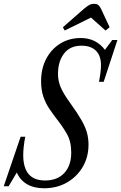

<svg xmlns="http://www.w3.org/2000/svg" viewBox="-60 -970 632 1000"><path d="M169.5 10.5Q117 10.5 81 -10.5Q45 -31.5 27.5 -71.5L-15 0H-40.5L47.5 -258H71.5Q66.5 -232 63.8 -208Q61 -184 61 -163Q61 -96.5 89.2 -63.2Q117.5 -30 175 -30Q238.5 -30 274.8 -68.8Q311 -107.5 311 -175.5Q311 -233.5 288 -273.2Q265 -313 236 -349.5Q216 -375.5 197 -403.5Q178 -431.5 166 -466.2Q154 -501 154 -546.5Q154 -612.5 180.5 -663.2Q207 -714 253.8 -743Q300.5 -772 361 -772Q439.5 -772 486.5 -710.5L524.5 -761.5H551.5L480 -544H455.5Q459.5 -563 462.8 -588Q466 -613 466 -630.5Q466 -679.5 439.8 -705.8Q413.5 -732 364 -732Q305 -732 273.5 -691Q242 -650 242 -584.5Q242 -550.5 255.2 -517.5Q268.5 -484.5 305.5 -433.5Q343 -381.5 363.8 -345.2Q384.5 -309 392.8 -279.2Q401 -249.5 401 -216.5Q401 -152 370.8 -100.5Q340.5 -49 288.2 -19.2Q236 10.5 169.5 10.5ZM277 -811 267.5 -828 376.5 -923.5Q391.5 -936 403 -943Q414.5 -950 430 -950Q444.5 -950 452 -944Q459.5 -938 466.5 -923.5L511 -828L489.5 -811L414 -878.5Z"/></svg>

Font: Libre Caslon Condensed
Style: Italic
Weight: 400
Italic angle: -22.583°
Designer: Pablo Impallari, Rodrigo Fuenzalida, Katja Schimmel, Ertekin Erdin
Foundry: Pablo Impallari, Rodrigo Fuenzalida
Version: Version 2.000;gftools[0.9.33]